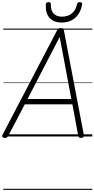

<svg xmlns="http://www.w3.org/2000/svg" viewBox="-31 -1278 884 1798"><path d="M12 13Q-4 12 -9 4Q-14 -4 -6 -18L503 -993Q510 -1005 517.5 -1010Q525 -1015 539 -1015Q553 -1015 559.5 -1009.5Q566 -1004 568 -990L754 -15Q757 -2 751 5Q745 12 730 13Q716 15 710.5 9.5Q705 4 701 -10L647 -301H201L48 -9Q40 5 33 10Q26 15 12 13ZM227 -351H637L528 -932ZM546 -1067Q473 -1067 433.5 -1110Q394 -1153 398 -1238Q399 -1248 405 -1253Q411 -1258 423 -1258Q434 -1258 439.5 -1253Q445 -1248 445 -1238Q444 -1179 471.5 -1150.5Q499 -1122 549 -1122Q604 -1122 641 -1151.5Q678 -1181 690 -1238Q694 -1249 699 -1253.5Q704 -1258 715 -1258Q728 -1258 734 -1252.5Q740 -1247 738 -1237Q728 -1180 701 -1142Q674 -1104 635 -1085.5Q596 -1067 546 -1067ZM0 490H833V500H0ZM0 -20H833V0H0ZM0 -505H833V-500H0ZM0 -1010H833V-1000H0Z"/></svg>

Font: Playwrite ZA Guides
Style: Regular
Weight: 400
Designer: Veronika Burian, José Scaglione
Foundry: TypeTogether
Version: Version 1.003